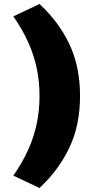

<svg xmlns="http://www.w3.org/2000/svg" viewBox="-20 -744 541 962"><path d="M178 198 47 136Q94 68 122.5 3.5Q151 -61 164.5 -126.5Q178 -192 178 -263Q178 -335 164.5 -400Q151 -465 122.5 -529.5Q94 -594 47 -662L178 -724Q275 -634 328 -522Q381 -410 381 -263Q381 -117 328 -5Q275 107 178 198Z"/></svg>

Font: Nunito Sans 7pt Expanded Black
Style: Regular
Weight: 900
Width: 7
Designer: Vernon Adams
Foundry: Vernon Adams
Version: Version 3.101;gftools[0.9.27]